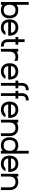

<svg xmlns="http://www.w3.org/2000/svg" viewBox="1820 -2490 670 4351"><g transform="rotate(90 2155.5 -315.0)"><path d="M88.9 -629.9V-354Q136.2 -393.6 210.9 -393.6Q253.9 -393.6 288.1 -380.1Q322.3 -366.7 346.2 -341.3Q370.1 -315.9 382.8 -279.3Q395.5 -242.7 395.5 -196.8Q395.5 -150.4 382.6 -113.8Q369.6 -77.1 345.5 -51.8Q321.3 -26.4 287.1 -13.2Q252.9 0 210.9 0Q136.2 0 88.9 -39.6L89.4 0H26.4V-180.7Q25.9 -183.1 25.9 -187.3Q25.9 -191.4 25.9 -196.8Q25.9 -202.1 25.9 -206.1Q25.9 -210 26.4 -212.4L25.9 -629.9ZM88.9 -205.6V-187.5Q91.3 -126 121.8 -94.5Q152.3 -63 210.9 -63Q270 -63 301.3 -96.2Q332.5 -129.4 332.5 -196.8Q332.5 -263.7 301.8 -297.1Q271 -330.6 210.9 -330.6Q151.9 -330.6 121.6 -299.1Q91.3 -267.6 88.9 -205.6Z M604.5 -393.6Q647.5 -393.6 681.6 -380.1Q715.8 -366.7 739.7 -341.3Q763.7 -315.9 776.4 -279.3Q789.1 -242.7 789.1 -196.8Q789.1 -180.2 787.6 -165.5H484.4Q491.2 -113.8 521.7 -88.4Q552.2 -63 604.5 -63Q636.7 -63 661.6 -73.2Q686.5 -83.5 701.2 -104H772.5Q750.5 -52.2 707.3 -26.1Q664.1 0 604.5 0Q562 0 527.8 -13.2Q493.7 -26.4 469.5 -51.8Q445.3 -77.1 432.4 -113.8Q419.4 -150.4 419.4 -196.8Q419.4 -242.7 432.4 -279.3Q445.3 -315.9 469.2 -341.3Q493.2 -366.7 527.3 -380.1Q561.5 -393.6 604.5 -393.6ZM484.4 -228.5H724.1Q717.3 -278.8 687.3 -304.7Q657.2 -330.6 604.5 -330.6Q551.3 -330.6 521.2 -304.7Q491.2 -278.8 484.4 -228.5Z M818.4 -393.6H870.1V-537.6H933.1V-393.6H993.2V-330.6H933.1V-158.7Q933.1 -106.4 957.3 -84.7Q981.4 -63 1035.2 -63V0Q953.1 0 911.6 -41Q870.1 -82 870.1 -158.7V-330.6H818.4Z M1150.9 -393.6 1151.4 -354Q1198.7 -393.6 1272.9 -393.6Q1322.3 -393.6 1360.4 -376V-300.8Q1329.1 -330.6 1272.9 -330.6Q1236.8 -330.6 1213.1 -318.6Q1189.5 -306.6 1175.8 -287.6Q1162.1 -268.6 1156.7 -244.6Q1151.4 -220.7 1151.4 -196.8V0H1088.4V-393.6Z M1598.1 -393.6Q1641.1 -393.6 1675.3 -380.1Q1709.5 -366.7 1733.4 -341.3Q1757.3 -315.9 1770 -279.3Q1782.7 -242.7 1782.7 -196.8Q1782.7 -180.2 1781.2 -165.5H1478Q1484.9 -113.8 1515.4 -88.4Q1545.9 -63 1598.1 -63Q1630.4 -63 1655.3 -73.2Q1680.2 -83.5 1694.8 -104H1766.1Q1744.1 -52.2 1700.9 -26.1Q1657.7 0 1598.1 0Q1555.7 0 1521.5 -13.2Q1487.3 -26.4 1463.1 -51.8Q1439 -77.1 1426 -113.8Q1413.1 -150.4 1413.1 -196.8Q1413.1 -242.7 1426 -279.3Q1439 -315.9 1462.9 -341.3Q1486.8 -366.7 1521 -380.1Q1555.2 -393.6 1598.1 -393.6ZM1478 -228.5H1717.8Q1710.9 -278.8 1680.9 -304.7Q1650.9 -330.6 1598.1 -330.6Q1544.9 -330.6 1514.9 -304.7Q1484.9 -278.8 1478 -228.5Z M1859.9 0V-330.6H1807.6V-393.6H1859.9V-471.2Q1859.9 -548.3 1901.6 -589.1Q1943.4 -629.9 2024.9 -629.9V-566.9Q1971.2 -566.9 1947 -545.2Q1922.9 -523.4 1922.9 -471.2V-393.6H1982.4V-330.6H1922.9V0Z M2091.8 0V-330.6H2039.6V-393.6H2091.8V-471.2Q2091.8 -548.3 2133.5 -589.1Q2175.3 -629.9 2256.8 -629.9V-566.9Q2203.1 -566.9 2179 -545.2Q2154.8 -523.4 2154.8 -471.2V-393.6H2214.4V-330.6H2154.8V0Z M2467.3 -393.6Q2510.3 -393.6 2544.4 -380.1Q2578.6 -366.7 2602.5 -341.3Q2626.5 -315.9 2639.2 -279.3Q2651.9 -242.7 2651.9 -196.8Q2651.9 -180.2 2650.4 -165.5H2347.2Q2354 -113.8 2384.5 -88.4Q2415 -63 2467.3 -63Q2499.5 -63 2524.4 -73.2Q2549.3 -83.5 2564 -104H2635.3Q2613.3 -52.2 2570.1 -26.1Q2526.9 0 2467.3 0Q2424.8 0 2390.6 -13.2Q2356.4 -26.4 2332.3 -51.8Q2308.1 -77.1 2295.2 -113.8Q2282.2 -150.4 2282.2 -196.8Q2282.2 -242.7 2295.2 -279.3Q2308.1 -315.9 2332 -341.3Q2356 -366.7 2390.1 -380.1Q2424.3 -393.6 2467.3 -393.6ZM2347.2 -228.5H2586.9Q2580.1 -278.8 2550 -304.7Q2520 -330.6 2467.3 -330.6Q2414.1 -330.6 2384 -304.7Q2354 -278.8 2347.2 -228.5Z M2756.8 -393.6 2757.3 -354Q2804.7 -393.6 2878.9 -393.6Q2921.9 -393.6 2956.3 -379.9Q2990.7 -366.2 3014.6 -340.8Q3038.6 -315.4 3051.3 -279.1Q3064 -242.7 3064 -196.8V0H3001V-196.8Q3001 -263.7 2970 -297.1Q2939 -330.6 2878.9 -330.6Q2842.8 -330.6 2819.1 -318.6Q2795.4 -306.6 2781.7 -287.6Q2768.1 -268.6 2762.7 -244.6Q2757.3 -220.7 2757.3 -196.8V0H2694.3V-393.6Z M3460.9 -629.9V0H3398.9V-40.5Q3349.6 0 3276.4 0Q3233.9 0 3199.7 -13.2Q3165.5 -26.4 3141.4 -51.8Q3117.2 -77.1 3104.2 -113.8Q3091.3 -150.4 3091.3 -196.8Q3091.3 -242.7 3104.2 -279.3Q3117.2 -315.9 3141.1 -341.3Q3165 -366.7 3199.2 -380.1Q3233.4 -393.6 3276.4 -393.6Q3351.1 -393.6 3398.4 -353.5V-629.9ZM3366.7 -297.4Q3335 -330.6 3276.4 -330.6Q3215.3 -330.6 3184.8 -296.9Q3154.3 -263.2 3154.3 -196.8Q3154.3 -129.9 3185.1 -96.4Q3215.8 -63 3276.4 -63Q3335.4 -63 3366.7 -96.2Q3397.9 -129.4 3397.9 -196.8Q3397.9 -264.2 3366.7 -297.4Z M3691.4 -393.6Q3734.4 -393.6 3768.6 -380.1Q3802.7 -366.7 3826.7 -341.3Q3850.6 -315.9 3863.3 -279.3Q3876 -242.7 3876 -196.8Q3876 -180.2 3874.5 -165.5H3571.3Q3578.1 -113.8 3608.6 -88.4Q3639.2 -63 3691.4 -63Q3723.6 -63 3748.5 -73.2Q3773.4 -83.5 3788.1 -104H3859.4Q3837.4 -52.2 3794.2 -26.1Q3751 0 3691.4 0Q3648.9 0 3614.7 -13.2Q3580.6 -26.4 3556.4 -51.8Q3532.2 -77.1 3519.3 -113.8Q3506.3 -150.4 3506.3 -196.8Q3506.3 -242.7 3519.3 -279.3Q3532.2 -315.9 3556.2 -341.3Q3580.1 -366.7 3614.3 -380.1Q3648.4 -393.6 3691.4 -393.6ZM3571.3 -228.5H3811Q3804.2 -278.8 3774.2 -304.7Q3744.1 -330.6 3691.4 -330.6Q3638.2 -330.6 3608.2 -304.7Q3578.1 -278.8 3571.3 -228.5Z M3981 -393.6 3981.4 -354Q4028.8 -393.6 4103 -393.6Q4146 -393.6 4180.4 -379.9Q4214.8 -366.2 4238.8 -340.8Q4262.7 -315.4 4275.4 -279.1Q4288.1 -242.7 4288.1 -196.8V0H4225.1V-196.8Q4225.1 -263.7 4194.1 -297.1Q4163.1 -330.6 4103 -330.6Q4066.9 -330.6 4043.2 -318.6Q4019.5 -306.6 4005.9 -287.6Q3992.2 -268.6 3986.8 -244.6Q3981.4 -220.7 3981.4 -196.8V0H3918.5V-393.6Z"/></g></svg>

Font: Fibel Sued LRS
Style: Regular
Weight: 400
Designer: Peter Wiegel
Foundry: Peter Wiegel
Version: Version 000.000